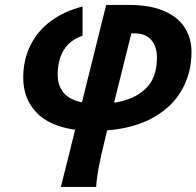

<svg xmlns="http://www.w3.org/2000/svg" viewBox="-20 -513 788 770"><path d="M211.4 -213.9Q211.4 -169.9 234.6 -141.6Q257.8 -113.3 308.6 -102.5L405.8 -493.2H497.1Q582 -493.2 638.2 -468.8Q694.3 -444.3 721.2 -401.9Q748 -359.4 748 -304.2Q748 -221.7 710.2 -153.8Q672.4 -85.9 596.2 -42.5Q520 1 409.7 9.8Q384.3 112.8 375.7 158.9Q367.2 205.1 365.7 236.8H224.1L258.3 100.1L281.2 7.3Q177.2 -7.3 125.2 -62.7Q73.2 -118.2 73.2 -201.2Q73.2 -272.9 101.8 -330.8Q130.4 -388.7 183.6 -428.2Q236.8 -467.8 311 -486.8V-369.6Q260.3 -352.5 235.8 -312.3Q211.4 -272 211.4 -213.9ZM609.4 -281.7Q609.4 -326.2 586.4 -352.8Q563.5 -379.4 519 -379.4H506.8L437.5 -101.1Q515.6 -112.3 562.5 -155.8Q609.4 -199.2 609.4 -281.7Z"/></svg>

Font: Lesson One
Style: Bold Italic
Weight: 700
Italic angle: -14°
Designer: But Ko, Victor Gaultney, Annie Olsen, Julie Remington, Don Collingsworth, Eric Hays, Becca Hirsbrunner
Version: Version 1.100